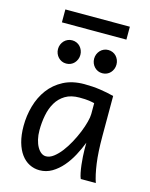

<svg xmlns="http://www.w3.org/2000/svg" viewBox="-130 -958 822 1053"><g transform="rotate(15 281.0 -431.5)"><path d="M393.1 -420.9Q387.2 -422.4 379.9 -423.8Q372.6 -425.3 362.5 -426.8Q352.5 -428.2 339.1 -429Q325.7 -429.7 307.6 -429.7Q259.8 -429.7 227.8 -410.4Q195.8 -391.1 176.8 -359.1Q157.7 -327.1 149.7 -285.6Q141.6 -244.1 141.6 -200.2Q141.6 -171.9 147.2 -148.2Q152.8 -124.5 162.6 -107.2Q172.4 -89.8 185.1 -80.3Q197.8 -70.8 212.4 -70.8Q233.9 -70.8 255.6 -87.4Q277.3 -104 297.4 -130.1Q317.4 -156.2 335 -188.7Q352.5 -221.2 365.5 -253.2Q378.4 -285.2 385.7 -313.5Q393.1 -341.8 393.1 -358.9ZM429.7 0Q424.3 -11.7 420.2 -32.2Q416 -52.7 413.3 -75.9Q410.6 -99.1 409.2 -122.1Q407.7 -145 407.7 -161.1V-200.2Q393.1 -162.1 372.8 -124.3Q352.5 -86.4 326.4 -56.2Q300.3 -25.9 268.1 -6.8Q235.8 12.2 197.8 12.2Q167 12.2 140.1 -1.5Q113.3 -15.1 93.5 -42Q73.7 -68.8 62.5 -108.6Q51.3 -148.4 51.3 -200.2Q51.3 -258.3 66.9 -313.7Q82.5 -369.1 114.7 -412.4Q147 -455.6 196.8 -481.7Q246.6 -507.8 314.9 -507.8Q362.3 -507.8 404.3 -501.7Q446.3 -495.6 483.4 -485.8V-258.8Q483.4 -166.5 492.2 -103.8Q501 -41 515.1 0ZM124.5 -656.7Q124.5 -670.4 129.4 -682.4Q134.3 -694.3 142.8 -703.4Q151.4 -712.4 162.8 -717.5Q174.3 -722.7 188 -722.7Q201.7 -722.7 213.4 -717.5Q225.1 -712.4 233.4 -703.4Q241.7 -694.3 246.6 -682.4Q251.5 -670.4 251.5 -656.7Q251.5 -643.1 246.6 -631.1Q241.7 -619.1 233.4 -610.1Q225.1 -601.1 213.4 -595.9Q201.7 -590.8 188 -590.8Q174.3 -590.8 162.8 -595.9Q151.4 -601.1 142.8 -610.1Q134.3 -619.1 129.4 -631.1Q124.5 -643.1 124.5 -656.7ZM329.6 -656.7Q329.6 -670.4 334.5 -682.4Q339.4 -694.3 347.9 -703.4Q356.4 -712.4 367.9 -717.5Q379.4 -722.7 393.1 -722.7Q406.7 -722.7 418.5 -717.5Q430.2 -712.4 438.5 -703.4Q446.8 -694.3 451.7 -682.4Q456.5 -670.4 456.5 -656.7Q456.5 -643.1 451.7 -631.1Q446.8 -619.1 438.5 -610.1Q430.2 -601.1 418.5 -595.9Q406.7 -590.8 393.1 -590.8Q379.4 -590.8 367.9 -595.9Q356.4 -601.1 347.9 -610.1Q339.4 -619.1 334.5 -631.1Q329.6 -643.1 329.6 -656.7ZM107.4 -876.5H473.6V-803.2H107.4Z"/></g></svg>

Font: Andika New Basic
Style: Regular
Weight: 400
Designer: Victor Gaultney, Annie Olsen, Julie Remington, Don Collingsworth, Eric Hays
Foundry: SIL International
Version: Version 5.500